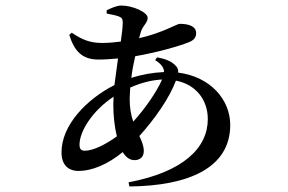

<svg xmlns="http://www.w3.org/2000/svg" viewBox="-20 -611 1040 693"><path d="M230 -485C248 -428 275 -396 336 -396C359 -396 383 -398 406 -400C402 -369 397 -336 393 -304C293 -253 202 -160 202 -61C202 -16 226 6 264 6C311 6 368 -17 423 -62C434 -44 448 -33 465 -33C484 -33 499 -43 499 -66C499 -84 492 -101 483 -120C539 -182 592 -258 615 -320C687 -306 730 -251 730 -181C730 -77 641 10 444 47L447 62C661 60 811 -5 811 -160C811 -251 740 -334 623 -349C624 -358 622 -366 614 -374C599 -390 576 -399 547 -404L540 -394C562 -380 572 -367 572 -351C531 -349 491 -342 454 -330C457 -356 462 -382 468 -408C548 -422 625 -444 660 -458C679 -465 688 -475 688 -492C688 -513 667 -525 629 -525C618 -525 569 -493 482 -473L487 -491C494 -519 513 -527 513 -547C513 -566 461 -591 417 -591C401 -591 380 -581 365 -574V-562C381 -559 397 -556 408 -552C420 -547 423 -543 423 -529C423 -514 420 -489 416 -461C394 -458 371 -456 348 -456C306 -456 277 -467 239 -493ZM565 -324C546 -280 503 -218 461 -172C453 -194 448 -221 448 -255L450 -295C491 -313 528 -322 565 -324ZM402 -119C362 -90 317 -67 286 -67C272 -67 267 -74 267 -89C267 -137 314 -212 390 -262L389 -234C389 -195 393 -154 402 -119Z"/></svg>

Font: Noto Serif CJK KR SemiBold
Style: Regular
Weight: 600
Designer: Ryoko NISHIZUKA 西塚涼子 (kana & ideographs); Frank Grießhammer (Latin, Greek & Cyrillic); Wenlong ZHANG 张文龙 (bopomofo); San
Foundry: Adobe
Version: Version 2.001;hotconv 1.1.0;makeotfexe 2.6.0